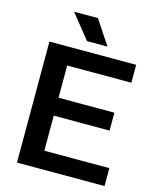

<svg xmlns="http://www.w3.org/2000/svg" viewBox="-136 -1041 928 1134"><g transform="rotate(15 328.0 -474.0)"><path d="M78.5 0V-740H609V-630.5H216.5V-433.5H558V-324H216.5V-109.5H614V0ZM292.5 -800 173.5 -948H319.5L417.5 -800Z"/></g></svg>

Font: Encode Sans SemiExpanded SemiExpanded SemiBold
Style: Regular
Weight: 600
Width: 6
Designer: Multiple Designers
Foundry: Impallari Type
Version: Version 3.000; ttfautohint (v1.8.3) -l 8 -r 50 -G 200 -x 14 